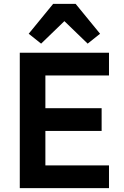

<svg xmlns="http://www.w3.org/2000/svg" viewBox="-20 -970 640 990"><path d="M370 -950 496 -796 432 -745 312 -861 192 -745 128 -796 254 -950ZM82 0V-698H542V-581H214V-412H504V-295H214V-117H542V0Z"/></svg>

Font: IBM Plex Sans Devanagari SemiBold
Style: Regular
Weight: 600
Designer: Mike Abbink, Paul van der Laan, Pieter van Rosmalen, Erin McLaughlin
Foundry: Bold Monday
Version: Version 1.1